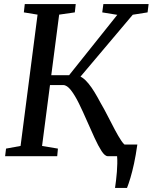

<svg xmlns="http://www.w3.org/2000/svg" viewBox="-20 -763 746 938"><path d="M542 155Q544.5 137.5 547 117.5Q549.5 97.5 551 76.8Q552.5 56 553 36.5Q553.5 17 552 0L500.5 -57H651Q643.5 -4 634.8 36.2Q626 76.5 617.2 105.8Q608.5 135 600.5 155ZM506.5 0Q492.5 0 476.2 -25Q460 -50 441.8 -89.8Q423.5 -129.5 404.2 -173.8Q385 -218 365.5 -257.8Q346 -297.5 326.5 -322.5Q307 -347.5 288.5 -347.5H197L203.5 -395.5H317.5L553 -690.5L479.5 -702.5L485 -743H706L701 -702.5L628.5 -691L344 -354L353 -394Q368.5 -393 383 -383Q397.5 -373 412.2 -355Q427 -337 441.5 -313.2Q456 -289.5 471 -261Q489.5 -229.5 507.2 -194.5Q525 -159.5 541.5 -128.5Q558 -97.5 572 -76.5Q586 -55.5 596.5 -51.5L640.5 -40L636.5 0ZM5 0 9.5 -37 80.5 -50 163.5 -691.5 96.5 -702.5 101 -743H350L345.5 -702.5L269 -691.5L185.5 -50L263 -37L259.5 0Z"/></svg>

Font: Merriweather 36pt
Style: Italic
Weight: 400
Italic angle: -7.8°
Version: Version 2.101